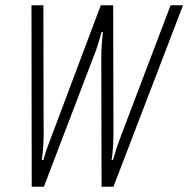

<svg xmlns="http://www.w3.org/2000/svg" viewBox="-20 -706 712 726"><path d="M100 0 99 -686H144L145 -191Q145 -177 144 -160.5Q143 -144 141.5 -128Q140 -112 138 -101H144Q147 -112 152 -128Q157 -144 163.5 -160.5Q170 -177 175 -191L361 -686H408L409 -191Q409 -177 408 -160.5Q407 -144 405.5 -128Q404 -112 402 -101H407Q411 -112 415.5 -128Q420 -144 426 -160.5Q432 -177 437 -191L625 -686H672L409 0H364L363 -495Q363 -509 364 -526Q365 -543 366.5 -558.5Q368 -574 369 -585H364Q361 -574 356.5 -558.5Q352 -543 346.5 -526Q341 -509 335 -495L146 0Z"/></svg>

Font: Archivo ExtraCondensed Thin
Style: Italic
Weight: 250
Width: 2
Italic angle: -10°
Designer: Hector Gatti
Foundry: Omnibus-Type
Version: Version 2.001